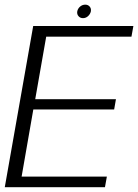

<svg xmlns="http://www.w3.org/2000/svg" viewBox="-31 -784 578 804"><path d="M-11 0H408.5L416.5 -44.5H59.5L108.5 -325.5H447L454.5 -368.5H116.5L162.5 -630.5H519.5L527.5 -675H108ZM316.5 -708Q328.5 -708 337.8 -716.5Q347 -725 349.5 -736.5Q351.5 -748.5 344.5 -756.5Q337.5 -764.5 326 -764.5Q314 -764.5 304.5 -756.5Q295 -748.5 292.5 -736.5Q290.5 -724.5 297.8 -716.2Q305 -708 316.5 -708Z"/></svg>

Font: Anybody UltraCondensed Thin Light
Style: Italic
Weight: 300
Italic angle: -10°
Version: Version 1.111